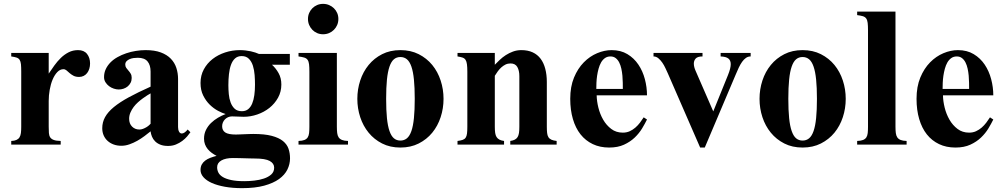

<svg xmlns="http://www.w3.org/2000/svg" viewBox="-20 -748 5182 993"><path d="M231.9 -474.1V-367.2Q245.6 -387.7 261 -409.2Q276.4 -430.7 294.7 -448.5Q313 -466.3 335 -477.5Q356.9 -488.8 383.8 -488.8Q414.6 -488.8 430.2 -469Q445.8 -449.2 445.8 -419.9Q445.8 -405.3 441.9 -392.6Q438 -379.9 430.7 -370.4Q423.3 -360.8 412.8 -355.5Q402.3 -350.1 389.2 -350.1Q371.6 -350.1 359.9 -356.4Q348.1 -362.8 339.8 -370.1Q331.5 -377.4 324.2 -383.8Q316.9 -390.1 308.1 -390.1Q290.5 -390.1 276.4 -375.2Q262.2 -360.4 252.2 -336.7Q242.2 -313 237.1 -283.7Q231.9 -254.4 231.9 -226.1V-92.8Q231.9 -73.7 232.9 -60.1Q233.9 -46.4 239.7 -37.6Q245.6 -28.8 258.1 -24.2Q270.5 -19.5 293.9 -19V0H38.1V-19Q54.7 -19.5 64.9 -24.2Q75.2 -28.8 80.8 -37.6Q86.4 -46.4 88.1 -60.1Q89.8 -73.7 89.8 -92.8V-377Q89.8 -400.9 88.4 -415.5Q86.9 -430.2 81.5 -438.5Q76.2 -446.8 65.9 -450.2Q55.7 -453.6 38.1 -456.1V-474.1Z M964.8 -64Q958.5 -54.7 948 -42.5Q937.5 -30.3 922.9 -19.3Q908.2 -8.3 889.9 -0.7Q871.6 6.8 849.1 6.8Q825.7 6.8 809.3 0.2Q793 -6.3 782.2 -17.1Q771.5 -27.8 765.9 -41.5Q760.3 -55.2 758.8 -68.8Q744.6 -57.1 727.3 -44.2Q710 -31.2 690.2 -20Q670.4 -8.8 649.4 -1.5Q628.4 5.9 607.9 5.9Q585.9 5.9 567.9 -0.7Q549.8 -7.3 536.6 -19.3Q523.4 -31.2 516.1 -47.9Q508.8 -64.5 508.8 -85Q508.8 -115.7 523.4 -142.3Q538.1 -168.9 568.6 -194.1Q599.1 -219.2 646.2 -244.9Q693.4 -270.5 758.8 -299.8V-377.9Q758.8 -411.1 743.2 -430.2Q727.5 -449.2 692.9 -449.2Q682.6 -449.2 671.1 -447.8Q659.7 -446.3 650.1 -442.1Q640.6 -438 634.3 -431.2Q627.9 -424.3 627.9 -414.1Q627.9 -403.8 633.1 -396.7Q638.2 -389.6 644.5 -382.6Q650.9 -375.5 656 -366.9Q661.1 -358.4 661.1 -345.2Q661.1 -331.1 655.5 -320.1Q649.9 -309.1 640.6 -301.3Q631.3 -293.5 619.1 -289.3Q606.9 -285.2 593.8 -285.2Q582 -285.2 568.6 -289.6Q555.2 -293.9 543.9 -302.5Q532.7 -311 525.4 -322.8Q518.1 -334.5 518.1 -349.1Q518.1 -371.6 527.1 -390.6Q536.1 -409.7 551.5 -425.3Q566.9 -440.9 587.9 -452.6Q608.9 -464.4 632.8 -472.4Q656.7 -480.5 682.4 -484.6Q708 -488.8 732.9 -488.8Q779.8 -488.8 811.8 -476.8Q843.8 -464.8 863.5 -444.3Q883.3 -423.8 892.1 -396.7Q900.9 -369.6 900.9 -339.8V-90.8Q900.9 -76.7 906 -67.1Q911.1 -57.6 920.4 -57.6Q933.6 -57.6 950.7 -78.1ZM758.8 -265.1Q752.4 -261.7 741.9 -255.1Q731.4 -248.5 719 -239.5Q706.5 -230.5 693.8 -219.2Q681.2 -208 671.1 -194.6Q661.1 -181.2 654.5 -165.8Q647.9 -150.4 647.9 -133.8Q647.9 -108.4 663.1 -93.3Q678.2 -78.1 700.7 -78.1Q710 -78.1 719.2 -81.5Q728.5 -85 736.3 -89.6Q744.1 -94.2 750 -99.4Q755.9 -104.5 758.8 -107.9Z M1479 -413.1H1386.7Q1406.7 -395 1420.9 -369.6Q1435.1 -344.2 1435.1 -311Q1435.1 -273.4 1418 -242.7Q1400.9 -211.9 1373.3 -189.9Q1345.7 -168 1310.8 -156Q1275.9 -144 1240.7 -144Q1227.5 -144 1211.2 -145Q1194.8 -146 1180.2 -146Q1169.4 -146 1160.2 -142.1Q1150.9 -138.2 1143.8 -131.1Q1136.7 -124 1132.8 -114.7Q1128.9 -105.5 1128.9 -95.2Q1128.9 -73.2 1145.3 -62.7Q1161.6 -52.2 1199.7 -52.2Q1205.6 -52.2 1216.8 -52.7Q1228 -53.2 1241.2 -53.7Q1254.4 -54.2 1267.3 -54.7Q1280.3 -55.2 1290 -55.2Q1348.6 -55.2 1385.5 -45.4Q1422.4 -35.6 1443.4 -18.6Q1464.4 -1.5 1472.2 21.5Q1480 44.4 1480 70.8Q1480 101.1 1466.3 128.9Q1452.6 156.7 1423.1 178Q1393.6 199.2 1346.4 212.2Q1299.3 225.1 1231.9 225.1Q1183.1 225.1 1143.6 218Q1104 210.9 1075.9 198.5Q1047.9 186 1032.5 168.7Q1017.1 151.4 1017.1 130.9Q1017.1 114.7 1023.4 103Q1029.8 91.3 1041 82.8Q1052.2 74.2 1067.4 68.4Q1082.5 62.5 1100.1 58.1Q1086.9 51.3 1075.2 42.7Q1063.5 34.2 1054.4 23.2Q1045.4 12.2 1040.3 -1.2Q1035.2 -14.6 1035.2 -30.8Q1035.2 -55.7 1045.2 -75.9Q1055.2 -96.2 1071.3 -111.8Q1087.4 -127.4 1107.4 -139.2Q1127.4 -150.9 1147 -158.2Q1129.9 -163.1 1107.4 -175Q1085 -187 1064.9 -206.5Q1044.9 -226.1 1031 -253.9Q1017.1 -281.7 1017.1 -318.8Q1017.1 -357.9 1034.2 -389.4Q1051.3 -420.9 1079.6 -442.9Q1107.9 -464.8 1144.5 -476.8Q1181.2 -488.8 1220.7 -488.8Q1235.4 -488.8 1249.8 -487.1Q1264.2 -485.4 1276.9 -482.7Q1289.6 -480 1300.5 -476.3Q1311.5 -472.7 1318.8 -469.2H1479ZM1298.8 -310.1Q1298.8 -333.5 1296.9 -359.6Q1294.9 -385.7 1288.1 -407.7Q1281.2 -429.7 1267.3 -443.8Q1253.4 -458 1230 -458Q1209 -458 1195.6 -445.8Q1182.1 -433.6 1174.6 -412.6Q1167 -391.6 1164.1 -364.3Q1161.1 -336.9 1161.1 -307.1Q1161.1 -285.2 1163.3 -261.2Q1165.5 -237.3 1172.9 -217.8Q1180.2 -198.2 1193.8 -185.5Q1207.5 -172.9 1231 -172.9Q1250.5 -172.9 1263.4 -183.3Q1276.4 -193.8 1284.2 -212.4Q1292 -231 1295.4 -256.1Q1298.8 -281.2 1298.8 -310.1ZM1397.9 119.1Q1397.9 97.2 1375 84.5Q1352.1 71.8 1298.8 71.8Q1285.2 71.8 1272.7 71.3Q1260.3 70.8 1246.8 70.6Q1233.4 70.3 1218.3 69.8Q1203.1 69.3 1184.6 69.3Q1147 69.3 1125 81.8Q1103 94.2 1103 117.2Q1103 131.8 1109.6 144.8Q1116.2 157.7 1132.3 167.5Q1148.4 177.2 1175.5 183.1Q1202.6 189 1243.2 189Q1268.1 189 1295.2 186Q1322.3 183.1 1345.2 175.3Q1368.2 167.5 1383.1 154.1Q1397.9 140.6 1397.9 119.1Z M1730 -649.9Q1730 -633.3 1723.9 -618.9Q1717.8 -604.5 1707 -593.8Q1696.3 -583 1681.9 -576.9Q1667.5 -570.8 1650.9 -570.8Q1634.3 -570.8 1620.1 -576.9Q1606 -583 1595.5 -593.8Q1585 -604.5 1578.9 -618.9Q1572.8 -633.3 1572.8 -649.9Q1572.8 -666.5 1578.9 -680.7Q1585 -694.8 1595.5 -705.3Q1606 -715.8 1620.1 -721.9Q1634.3 -728 1650.9 -728Q1667.5 -728 1681.9 -721.9Q1696.3 -715.8 1707 -705.3Q1717.8 -694.8 1723.9 -680.7Q1730 -666.5 1730 -649.9ZM1523.9 0V-19Q1543.5 -19.5 1554.7 -24.2Q1565.9 -28.8 1571.5 -37.6Q1577.1 -46.4 1578.6 -60.1Q1580.1 -73.7 1580.1 -92.8V-377Q1580.1 -400.9 1578.4 -415.5Q1576.7 -430.2 1570.8 -438.5Q1564.9 -446.8 1553.7 -450.2Q1542.5 -453.6 1523.9 -456.1V-474.1H1722.2V-92.8Q1722.2 -73.7 1723.9 -60.1Q1725.6 -46.4 1731.4 -37.6Q1737.3 -28.8 1748.8 -24.2Q1760.3 -19.5 1779.8 -19V0Z M2273.9 -236.8Q2273.9 -187.5 2259 -142.1Q2244.1 -96.7 2215.6 -61.8Q2187 -26.9 2145.5 -5.9Q2104 15.1 2050.8 15.1Q1997.6 15.1 1956.3 -5.9Q1915 -26.9 1886.5 -61.8Q1857.9 -96.7 1843 -142.1Q1828.1 -187.5 1828.1 -236.8Q1828.1 -286.1 1843 -331.5Q1857.9 -377 1886.5 -411.9Q1915 -446.8 1956.3 -467.8Q1997.6 -488.8 2050.8 -488.8Q2104 -488.8 2145.5 -467.8Q2187 -446.8 2215.6 -411.9Q2244.1 -377 2259 -331.5Q2273.9 -286.1 2273.9 -236.8ZM2125 -236.8Q2125 -295.4 2120.8 -336.4Q2116.7 -377.4 2107.7 -403.6Q2098.6 -429.7 2084.5 -441.4Q2070.3 -453.1 2050.8 -453.1Q2031.2 -453.1 2017.3 -441.4Q2003.4 -429.7 1994.4 -403.6Q1985.4 -377.4 1981.2 -336.4Q1977.1 -295.4 1977.1 -236.8Q1977.1 -178.2 1981.2 -137.2Q1985.4 -96.2 1994.4 -70.3Q2003.4 -44.4 2017.3 -32.7Q2031.2 -21 2050.8 -21Q2070.3 -21 2084.5 -32.7Q2098.6 -44.4 2107.7 -70.3Q2116.7 -96.2 2120.8 -137.2Q2125 -178.2 2125 -236.8Z M2619.1 0V-19Q2633.3 -21 2642.6 -25.9Q2651.9 -30.8 2657 -39.1Q2662.1 -47.4 2664.1 -60.5Q2666 -73.7 2666 -92.8V-354Q2666 -383.3 2655.5 -401.6Q2645 -419.9 2620.1 -419.9Q2606 -419.9 2594.2 -414.1Q2582.5 -408.2 2572.5 -399.2Q2562.5 -390.1 2554.2 -378.7Q2545.9 -367.2 2539.1 -356V-92.8Q2539.1 -73.7 2541 -60.5Q2543 -47.4 2548.3 -39.1Q2553.7 -30.8 2563 -25.9Q2572.3 -21 2586.9 -19V0H2346.2V-19Q2362.8 -21 2373 -24.7Q2383.3 -28.3 2388.4 -36.1Q2393.6 -43.9 2395.3 -57.6Q2397 -71.3 2397 -92.8V-377Q2397 -400.9 2395 -415.5Q2393.1 -430.2 2387.7 -438.5Q2382.3 -446.8 2372.3 -450.2Q2362.3 -453.6 2346.2 -456.1V-474.1H2539.1V-413.1Q2550.3 -424.8 2564.5 -438.2Q2578.6 -451.7 2595.9 -462.9Q2613.3 -474.1 2633.3 -481.4Q2653.3 -488.8 2676.3 -488.8Q2710 -488.8 2734.9 -477.3Q2759.8 -465.8 2775.9 -444.3Q2792 -422.9 2800 -392.3Q2808.1 -361.8 2808.1 -324.2V-92.8Q2808.1 -73.7 2809.6 -60.5Q2811 -47.4 2816.2 -38.8Q2821.3 -30.3 2831.5 -25.6Q2841.8 -21 2858.9 -19V0Z M3326.2 -129.9Q3315.9 -108.9 3300.8 -83.7Q3285.6 -58.6 3262.7 -36.6Q3239.7 -14.6 3207.5 0.2Q3175.3 15.1 3130.4 15.1Q3083 15.1 3045.7 -2.7Q3008.3 -20.5 2982.4 -53.2Q2956.5 -85.9 2942.9 -132.6Q2929.2 -179.2 2929.2 -236.8Q2929.2 -299.8 2948.7 -346.9Q2968.3 -394 2999.3 -425.5Q3030.3 -457 3068.4 -472.9Q3106.4 -488.8 3143.1 -488.8Q3190.4 -488.8 3224.9 -468Q3259.3 -447.3 3281.7 -413.8Q3304.2 -380.4 3315.2 -338.6Q3326.2 -296.9 3326.2 -254.9H3065.9Q3066.4 -225.1 3074.7 -191.4Q3083 -157.7 3099.6 -128.9Q3116.2 -100.1 3141.4 -81.1Q3166.5 -62 3201.2 -62Q3220.7 -62 3236.8 -69.3Q3252.9 -76.7 3266.1 -88.1Q3279.3 -99.6 3289.8 -113.5Q3300.3 -127.4 3309.1 -141.1ZM3201.2 -288.1Q3201.2 -302.2 3200.9 -320.1Q3200.7 -337.9 3199 -356.7Q3197.3 -375.5 3193.4 -393.3Q3189.5 -411.1 3182.4 -425Q3175.3 -439 3164.3 -447.5Q3153.3 -456.1 3137.2 -456.1Q3120.6 -456.1 3108.6 -447.5Q3096.7 -439 3088.6 -424.8Q3080.6 -410.6 3075.7 -392.6Q3070.8 -374.5 3068.1 -356Q3065.4 -337.4 3064.7 -319.6Q3064 -301.8 3064 -288.1Z M3862.3 -456.1Q3848.6 -456.1 3837.9 -448.5Q3827.1 -440.9 3818.1 -428.2Q3809.1 -415.5 3801 -398.7Q3793 -381.8 3785.2 -362.8L3625 15.1H3601.1L3434.1 -368.2Q3428.7 -379.9 3421.6 -395.3Q3414.6 -410.6 3405.3 -424.1Q3396 -437.5 3384.8 -446.8Q3373.5 -456.1 3359.9 -456.1V-474.1H3613.3V-456.1Q3587.9 -456.1 3578.1 -445.3Q3568.4 -434.6 3568.4 -418.9Q3568.4 -410.2 3570.8 -400.9Q3573.2 -391.6 3577.1 -382.8L3668.9 -171.9L3745.1 -359.9Q3759.3 -395 3759.3 -416Q3759.3 -435.5 3747.1 -445.3Q3734.9 -455.1 3707 -456.1V-474.1H3862.3Z M4354 -236.8Q4354 -187.5 4339.1 -142.1Q4324.2 -96.7 4295.7 -61.8Q4267.1 -26.9 4225.6 -5.9Q4184.1 15.1 4130.9 15.1Q4077.6 15.1 4036.4 -5.9Q3995.1 -26.9 3966.6 -61.8Q3938 -96.7 3923.1 -142.1Q3908.2 -187.5 3908.2 -236.8Q3908.2 -286.1 3923.1 -331.5Q3938 -377 3966.6 -411.9Q3995.1 -446.8 4036.4 -467.8Q4077.6 -488.8 4130.9 -488.8Q4184.1 -488.8 4225.6 -467.8Q4267.1 -446.8 4295.7 -411.9Q4324.2 -377 4339.1 -331.5Q4354 -286.1 4354 -236.8ZM4205.1 -236.8Q4205.1 -295.4 4200.9 -336.4Q4196.8 -377.4 4187.7 -403.6Q4178.7 -429.7 4164.6 -441.4Q4150.4 -453.1 4130.9 -453.1Q4111.3 -453.1 4097.4 -441.4Q4083.5 -429.7 4074.5 -403.6Q4065.4 -377.4 4061.3 -336.4Q4057.1 -295.4 4057.1 -236.8Q4057.1 -178.2 4061.3 -137.2Q4065.4 -96.2 4074.5 -70.3Q4083.5 -44.4 4097.4 -32.7Q4111.3 -21 4130.9 -21Q4150.4 -21 4164.6 -32.7Q4178.7 -44.4 4187.7 -70.3Q4196.8 -96.2 4200.9 -137.2Q4205.1 -178.2 4205.1 -236.8Z M4413.1 0V-19Q4432.6 -19.5 4443.8 -24.2Q4455.1 -28.8 4460.7 -37.6Q4466.3 -46.4 4467.8 -60.1Q4469.2 -73.7 4469.2 -92.8V-590.8Q4469.2 -614.7 4467.5 -629.4Q4465.8 -644 4460 -652.3Q4454.1 -660.6 4442.9 -664.1Q4431.6 -667.5 4413.1 -669.9V-688H4611.3V-92.8Q4611.3 -73.7 4613 -60.1Q4614.7 -46.4 4620.6 -37.6Q4626.5 -28.8 4637.9 -24.2Q4649.4 -19.5 4668.9 -19V0Z M5117.2 -129.9Q5106.9 -108.9 5091.8 -83.7Q5076.7 -58.6 5053.7 -36.6Q5030.8 -14.6 4998.5 0.2Q4966.3 15.1 4921.4 15.1Q4874 15.1 4836.7 -2.7Q4799.3 -20.5 4773.4 -53.2Q4747.6 -85.9 4733.9 -132.6Q4720.2 -179.2 4720.2 -236.8Q4720.2 -299.8 4739.7 -346.9Q4759.3 -394 4790.3 -425.5Q4821.3 -457 4859.4 -472.9Q4897.5 -488.8 4934.1 -488.8Q4981.4 -488.8 5015.9 -468Q5050.3 -447.3 5072.8 -413.8Q5095.2 -380.4 5106.2 -338.6Q5117.2 -296.9 5117.2 -254.9H4856.9Q4857.4 -225.1 4865.7 -191.4Q4874 -157.7 4890.6 -128.9Q4907.2 -100.1 4932.4 -81.1Q4957.5 -62 4992.2 -62Q5011.7 -62 5027.8 -69.3Q5043.9 -76.7 5057.1 -88.1Q5070.3 -99.6 5080.8 -113.5Q5091.3 -127.4 5100.1 -141.1ZM4992.2 -288.1Q4992.2 -302.2 4991.9 -320.1Q4991.7 -337.9 4990 -356.7Q4988.3 -375.5 4984.4 -393.3Q4980.5 -411.1 4973.4 -425Q4966.3 -439 4955.3 -447.5Q4944.3 -456.1 4928.2 -456.1Q4911.6 -456.1 4899.7 -447.5Q4887.7 -439 4879.6 -424.8Q4871.6 -410.6 4866.7 -392.6Q4861.8 -374.5 4859.1 -356Q4856.4 -337.4 4855.7 -319.6Q4855 -301.8 4855 -288.1Z"/></svg>

Font: Tai Heritage Pro
Style: Bold
Weight: 700
Designer: Faah Baccam, Walt Agee, Victor Gaultney, Annie Olsen, Eric Hays
Foundry: SIL International
Version: Version 2.600